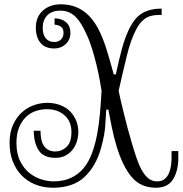

<svg xmlns="http://www.w3.org/2000/svg" viewBox="-20 -860 856 900"><path d="M616.2 -717.8Q592.8 -672.9 575 -600.3Q557.1 -527.8 536.1 -434.1Q540 -414.1 546.6 -386.5Q553.2 -358.9 561 -326.9Q568.8 -294.9 577.9 -260.5Q586.9 -226.1 597.2 -191.9Q608.9 -151.9 620.4 -118.4Q631.8 -85 645.5 -61Q659.2 -37.1 676 -23.4Q692.9 -9.8 715.8 -9.8Q737.8 -9.8 751 -20.3Q764.2 -30.8 771.5 -47.4Q778.8 -64 781.5 -83Q784.2 -102.1 784.2 -120.1V-151.9H815.9V-120.1Q815.9 -60.1 791.5 -20Q767.1 20 710.9 20Q641.1 20 599.1 -28.1Q557.1 -76.2 527.8 -169.9Q514.2 -213.9 504.2 -262.9Q494.1 -312 487.8 -346.2H478Q476.1 -319.8 473.6 -274.4Q471.2 -229 454.1 -168Q431.2 -83 377.2 -31.5Q323.2 20 228 20Q182.1 20 144.5 4.4Q106.9 -11.2 80.6 -38.6Q54.2 -65.9 39.6 -104.5Q24.9 -143.1 24.9 -189.9Q24.9 -241.2 42 -277.1Q59.1 -313 85 -335.4Q110.8 -357.9 141.4 -367.9Q171.9 -377.9 200.2 -377.9Q234.9 -377.9 262.5 -367.4Q290 -356.9 308.6 -337.9Q327.1 -318.8 337.2 -293.9Q347.2 -269 347.2 -241.2Q347.2 -221.2 341.1 -199.7Q335 -178.2 322 -160.6Q309.1 -143.1 288.6 -131.6Q268.1 -120.1 240.2 -120.1Q183.1 -120.1 160.6 -156.5Q138.2 -192.9 138.2 -247.1H169.9Q169.9 -228 172.9 -210.4Q175.8 -192.9 183.8 -179.4Q191.9 -166 205.6 -158Q219.2 -149.9 240.2 -149.9Q269 -149.9 292 -171.4Q314.9 -192.9 314.9 -241.2Q314.9 -291 282.5 -319.6Q250 -348.1 200.2 -348.1Q172.9 -348.1 147.5 -339.6Q122.1 -331.1 102.1 -312Q82 -293 69.6 -262.9Q57.1 -232.9 57.1 -189.9Q57.1 -139.2 74.5 -104.5Q91.8 -69.8 118.4 -48.8Q145 -27.8 175 -18.8Q205.1 -9.8 230 -9.8Q277.8 -9.8 313 -26.4Q348.1 -43 372.1 -72Q396 -101.1 410.9 -141.1Q425.8 -181.2 434.8 -228Q443.8 -274.9 448.5 -327.4Q453.1 -379.9 456.1 -434.1Q453.1 -455.1 447 -487.5Q440.9 -520 431.9 -557.6Q422.9 -595.2 410.9 -633.5Q398.9 -671.9 383.8 -703.1Q373 -726.1 361.6 -745.6Q350.1 -765.1 335.9 -779.5Q321.8 -793.9 304 -802Q286.1 -810.1 263.2 -810.1Q222.2 -810.1 201.2 -787.6Q180.2 -765.1 180.2 -731Q180.2 -696.8 195.1 -679.9Q210 -663.1 233.9 -663.1Q253.9 -663.1 265.9 -675Q277.8 -687 277.8 -706.1Q277.8 -728 263.9 -736.1Q250 -744.1 235.8 -744.1V-773.9Q268.1 -773.9 289.1 -756.3Q310.1 -738.8 310.1 -706.1Q310.1 -673.8 288.1 -653.3Q266.1 -632.8 233.9 -632.8Q191.9 -632.8 169.9 -658.9Q147.9 -685.1 147.9 -730Q147.9 -780.8 180.9 -810.3Q213.9 -839.8 265.1 -839.8Q379.9 -839.8 439.9 -726.1Q461.9 -684.1 477.5 -634.5Q493.2 -585 513.2 -511.2H522.9Q538.1 -582 551.5 -631.1Q564.9 -680.2 583 -719.2Q609.9 -776.9 647 -798.3Q684.1 -819.8 737.8 -819.8V-790H727.1Q682.1 -790 657.5 -771Q632.8 -752 616.2 -717.8Z"/></svg>

Font: Sevillana
Style: Regular
Weight: 400
Designer: Olga Umpeleva
Foundry: Brownfox
Version: Version 1.001